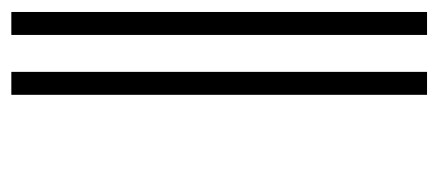

<svg xmlns="http://www.w3.org/2000/svg" viewBox="-230 -508 748 327"><g transform="rotate(-90 143.5 -344.0)"><path d="M287.1 9.8H248V-698.2H287.1ZM185.1 9.8H146V-698.2H185.1Z"/></g></svg>

Font: Linear Smooth
Style: Regular
Weight: 400
Designer: Philipp H. Poll, Flanker
Foundry: Philipp H. Poll, reworked by Flanker
Version: Version 1.061 | FøM Fix